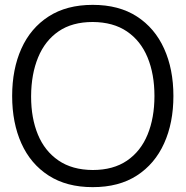

<svg xmlns="http://www.w3.org/2000/svg" viewBox="-20 -755 764 790"><path d="M361.5 15Q254 15 180 -32.8Q106 -80.5 68 -165Q30 -249.5 30 -360Q30 -470.5 68 -555Q106 -639.5 180 -687.2Q254 -735 361.5 -735Q469.5 -735 543.2 -687.2Q617 -639.5 655.2 -555Q693.5 -470.5 693.5 -360Q693.5 -249.5 655.2 -165Q617 -80.5 543.2 -32.8Q469.5 15 361.5 15ZM361.5 -55.5Q446 -55.5 502.5 -94Q559 -132.5 587.2 -201.2Q615.5 -270 615.5 -360Q615.5 -450 587.2 -518.5Q559 -587 502.5 -625.5Q446 -664 361.5 -664.5Q277 -664.5 221 -626Q165 -587.5 136.8 -518.8Q108.5 -450 108 -360Q108 -358.5 108 -357Q108 -269 136 -201.2Q164 -133.5 220.5 -94.8Q277 -56 361.5 -55.5Z"/></svg>

Font: Cns Manrope
Style: Regular
Weight: 400
Designer: Mikhail Sharanda
Foundry: Mikhail Sharanda
Version: Version 4.504